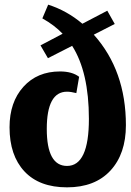

<svg xmlns="http://www.w3.org/2000/svg" viewBox="-20 -790 561 825"><path d="M473 -687 383 -641Q521 -487 521 -252Q521 -129 454.5 -57Q388 15 268 15Q149 15 85 -53.5Q21 -122 21 -243Q21 -351 80.5 -417Q140 -483 238 -483Q290 -483 320 -460L308 -390Q284 -396 268 -396Q181 -396 181 -236Q181 -77 268 -77Q362 -77 362 -279Q362 -480 290 -593L186 -540L154 -595L249 -645Q214 -682 162 -711L187 -770Q268 -744 334 -688L441 -744Z"/></svg>

Font: Andada
Style: Bold
Weight: 700
Designer: Carolina Giovagnoli
Foundry: Carolina Giovagnoli
Version: Version 1.003